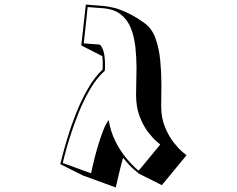

<svg xmlns="http://www.w3.org/2000/svg" viewBox="-20 -760 1040 841"><path d="M589 1Q589 1 567.5 -17Q546 -35 519 -69Q510 -37 503 -7Q496 23 491.5 42Q487 61 487 61L344 9L244 -41Q244 -41 252 -72.5Q260 -104 275 -154.5Q290 -205 312.5 -262Q335 -319 364.5 -370.5Q394 -422 429 -455Q430 -462 430 -468Q430 -474 430 -480Q430 -490 429.5 -498.5Q429 -507 428 -514L336 -561L356 -740L432 -734Q445 -733 462 -729.5Q479 -726 487 -724Q519 -714 550 -698Q581 -682 610 -661Q645 -637 661 -592.5Q677 -548 682 -494.5Q687 -441 687 -388Q687 -363 686.5 -339.5Q686 -316 686 -295Q686 -243 703 -202.5Q720 -162 741.5 -135Q763 -108 780 -94Q797 -80 797 -80L689 51ZM682 -127Q682 -127 666 -140.5Q650 -154 629 -181Q608 -208 592 -249Q576 -290 576 -345Q576 -371 577 -401Q578 -431 578 -462Q578 -509 573 -554Q568 -599 553.5 -636Q539 -673 509.5 -696.5Q480 -720 431 -724L364 -729L347 -570L414 -565Q423 -564 431.5 -541Q440 -518 440 -476Q440 -470 440 -463.5Q440 -457 439 -450Q403 -418 374 -368Q345 -318 323 -262.5Q301 -207 285.5 -157.5Q270 -108 262.5 -77Q255 -46 255 -46L379 -1Q379 -1 383 -20Q387 -39 394.5 -68.5Q402 -98 412 -130.5Q422 -163 433 -191Q444 -219 456 -234Q465 -181 486 -140Q507 -99 530.5 -70.5Q554 -42 570.5 -27Q587 -12 587 -12Z"/></svg>

Font: Rampart One
Style: Regular
Weight: 400
Designer: Fontworks Inc.
Foundry: Fontworks Inc.
Version: Version 1.100